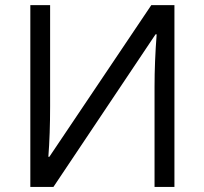

<svg xmlns="http://www.w3.org/2000/svg" viewBox="-20 -734 802 754"><path d="M99.1 -713.9H176.8V-316.9Q176.8 -207 169.9 -118.2H173.8L574.2 -713.9H665V0H586.9V-393.1Q586.9 -491.2 595.2 -599.1H590.8L189.9 0H99.1Z"/></svg>

Font: OpenSans
Style: Regular
Weight: 400
Foundry: Ascender Corporation
Version: Version 1.10